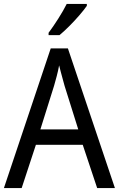

<svg xmlns="http://www.w3.org/2000/svg" viewBox="-20 -964 610 984"><path d="M478 0 404 -222H164L91 0H0L240 -716H328L569 0ZM311 -524Q308 -535 302.5 -555Q297 -575 291.5 -595.5Q286 -616 283 -629Q278 -601 270.5 -573Q263 -545 257 -524L187 -301H381ZM425 -934Q412 -915 387.5 -886.5Q363 -858 335 -830Q307 -802 285 -784H229V-796Q253 -828 279 -869Q305 -910 322 -944H425Z"/></svg>

Font: Noto Sans Gurmukhi SemiCondensed
Style: Regular
Weight: 400
Width: 4
Designer: Jelle Bosma - Monotype Design Team
Foundry: Monotype Imaging Inc.
Version: Version 2.004; ttfautohint (v1.8.4.7-5d5b)